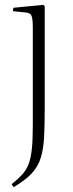

<svg xmlns="http://www.w3.org/2000/svg" viewBox="-20 -534 300 790"><path d="M36 236 28 224Q54 203 71 184.5Q88 166 97.5 141.5Q107 117 111 79Q115 41 115 -18V-420Q115 -459 109 -470.5Q103 -482 82 -483L33 -488L35 -502L158 -514L164 -509V-91Q164 -21 161.5 28.5Q159 78 148 114.5Q137 151 110.5 179.5Q84 208 36 236Z"/></svg>

Font: Literata 60pt ExtraLight
Style: Regular
Weight: 250
Designer: Latin by Veronika Burian and Jose Scaglione. Greek by Irene Vlachou. Cyrillic by Vera Evstafieva.
Foundry: TypeTogether
Version: Version 3.103;gftools[0.9.29]